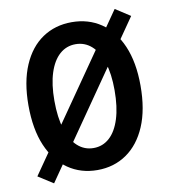

<svg xmlns="http://www.w3.org/2000/svg" viewBox="-82 -761 764 867"><g transform="rotate(-10 300.0 -327.0)"><path d="M27 -7 502 -691 570 -647 96 37ZM300 12Q224 12 166 -28Q108 -68 75.5 -144Q43 -220 43 -330Q43 -437 75.5 -512.5Q108 -588 166 -627Q224 -666 300 -666Q376 -666 434 -627Q492 -588 524.5 -512.5Q557 -437 557 -330Q557 -220 524.5 -144Q492 -68 434 -28Q376 12 300 12ZM300 -89Q342 -89 373 -117Q404 -145 421 -199Q438 -253 438 -330Q438 -405 421 -457.5Q404 -510 373 -537.5Q342 -565 300 -565Q258 -565 227 -537.5Q196 -510 179 -457.5Q162 -405 162 -330Q162 -253 179 -199Q196 -145 227 -117Q258 -89 300 -89Z"/></g></svg>

Font: Source Code Pro SemiBold
Style: Regular
Weight: 600
Monospace: yes
Designer: Paul D. Hunt, Teo Tuominen
Foundry: Adobe Systems Incorporated
Version: Version 1.018;hotconv 1.0.116;makeotfexe 2.5.65601